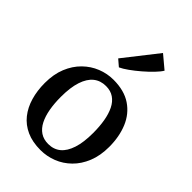

<svg xmlns="http://www.w3.org/2000/svg" viewBox="-256 -976 1092 1092"><g transform="rotate(45 290.0 -430.0)"><path d="M31.5 -276.5Q31.5 -347 53.5 -400.8Q75.5 -454.5 113.2 -491.5Q151 -528.5 198 -547.2Q245 -566 295.5 -566Q382 -566 438 -528.2Q494 -490.5 521 -425.5Q548 -360.5 548 -278.5Q548 -208 526 -153.8Q504 -99.5 466.5 -62.8Q429 -26 381.8 -7.5Q334.5 11 284 11Q219 11 171.5 -10.5Q124 -32 93 -71Q62 -110 46.8 -162.5Q31.5 -215 31.5 -276.5ZM290.5 -44.5Q334.5 -44.5 364.8 -69.5Q395 -94.5 411.2 -144.5Q427.5 -194.5 427.5 -270Q427.5 -322 420 -365.8Q412.5 -409.5 396.5 -442Q380.5 -474.5 354.2 -492.5Q328 -510.5 290.5 -510.5Q246.5 -510.5 215.8 -485.8Q185 -461 168.5 -411Q152 -361 152 -285Q152 -232.5 159.8 -188.8Q167.5 -145 184 -112.5Q200.5 -80 227 -62.2Q253.5 -44.5 290.5 -44.5ZM266.5 -637.5 228 -670.5 386.5 -872.5 464 -807.5Q453 -789 428.8 -763.8Q404.5 -738.5 374.5 -712.8Q344.5 -687 316 -666.8Q287.5 -646.5 267.5 -637.5Z"/></g></svg>

Font: Merriweather 28pt Medium
Style: Regular
Weight: 500
Version: Version 2.100